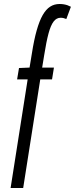

<svg xmlns="http://www.w3.org/2000/svg" viewBox="-20 -730 374 960"><path d="M181.3 -333.1 95.9 210H33L118.3 -333.1H65.5L75 -389.9L127.8 -392.1L139.4 -462.6Q150.1 -531.2 163.6 -578.5Q177 -625.9 193.6 -654.8Q210.3 -683.7 230.9 -696.8Q251.5 -710 277.9 -710Q289.1 -710 298.8 -708.4Q308.5 -706.8 317.3 -703.8Q326 -700.7 334.5 -696.2L311.6 -634.9Q303.7 -638.2 297.3 -639.7Q291 -641.2 283 -641.2Q262.6 -641.2 248.2 -622.5Q233.8 -603.9 222.7 -563Q211.7 -522.2 201.1 -455.2L190.8 -392.1H249.7L240.2 -333.1Z"/></svg>

Font: Georama
Style: Italic
Weight: 400
Width: 2
Italic angle: -9°
Designer: Jean-Baptiste Levee
Foundry: Production Type
Version: Version 1.000